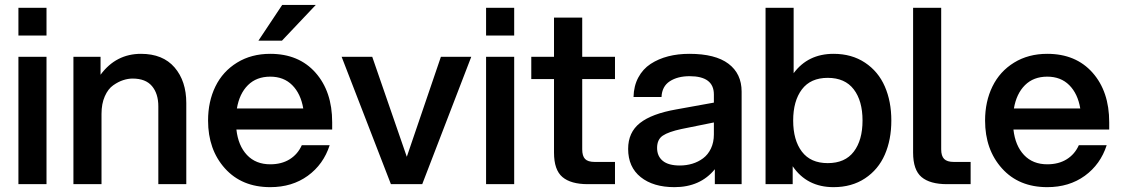

<svg xmlns="http://www.w3.org/2000/svg" viewBox="-20 -752 4582 784"><path d="M55.2 0V-520H169.9V0ZM55.2 -606.9V-720.2H169.9V-606.9Z M626.5 -317.9Q626.5 -369.6 600.6 -400.4Q574.7 -431.2 521.5 -431.2Q502.9 -431.2 483.2 -424.8Q463.4 -418.5 442.4 -403.8Q421.4 -389.2 408 -358.9Q394.5 -328.6 394.5 -287.1V0H279.8V-520H390.6V-446.8Q453.6 -532.2 555.7 -532.2Q645 -532.2 692.9 -476.6Q740.7 -420.9 740.7 -331.1V0H626.5Z M1083.5 12.2Q967.3 12.2 898.4 -64.5Q829.6 -141.1 829.6 -259.8Q829.6 -337.4 859.6 -398.9Q889.6 -460.4 948 -496.3Q1006.3 -532.2 1083.5 -532.2Q1200.2 -532.2 1268.3 -455.3Q1336.4 -378.4 1336.4 -252.9V-223.1H945.3Q952.6 -157.2 988.5 -119.1Q1024.4 -81.1 1083.5 -81.1Q1129.9 -81.1 1162.8 -101.6Q1195.8 -122.1 1212.4 -159.2H1326.2Q1300.8 -80.6 1236.8 -34.2Q1172.9 12.2 1083.5 12.2ZM947.3 -309.1H1218.3Q1208 -369.6 1173.3 -404.3Q1138.7 -439 1083.5 -439Q1027.3 -439 992.4 -404.3Q957.5 -369.6 947.3 -309.1ZM1035.2 -585.9 1132.3 -731.9H1269.5L1131.3 -585.9Z M1576.2 0 1375 -520H1500L1641.1 -111.8L1780.3 -520H1904.3L1704.1 0Z M1964.8 0V-520H2079.6V0ZM1964.8 -606.9V-720.2H2079.6V-606.9Z M2242.2 -680.2H2357.4V-520H2491.2V-429.2H2357.4V-142.1Q2357.4 -115.2 2368.9 -103Q2380.4 -90.8 2408.2 -90.8H2491.2V0H2380.4Q2311 0 2276.6 -29.1Q2242.2 -58.1 2242.2 -128.9V-429.2H2149.4V-520H2242.2Z M2898.9 0V-61Q2839.4 12.2 2733.9 12.2Q2647.5 12.2 2596.2 -28.8Q2544.9 -69.8 2544.9 -144Q2544.9 -211.4 2593 -249.5Q2641.1 -287.6 2741.2 -305.2L2895 -333V-366.2Q2895 -440.9 2795.9 -440.9Q2747.1 -440.9 2715.1 -420.2Q2683.1 -399.4 2681.2 -356H2566.9Q2567.9 -400.9 2586.4 -435.5Q2605 -470.2 2636.7 -491Q2668.5 -511.7 2708.3 -522Q2748 -532.2 2794.9 -532.2Q2900.9 -532.2 2954.6 -491.7Q3008.3 -451.2 3008.3 -377.9V0ZM2663.1 -147.9Q2663.1 -114.3 2686.3 -95.2Q2709.5 -76.2 2755.9 -76.2Q2782.7 -76.2 2806.9 -83.5Q2831.1 -90.8 2851.1 -105.7Q2871.1 -120.6 2883.1 -145.8Q2895 -170.9 2895 -203.1V-252L2762.2 -225.1Q2710 -213.9 2686.5 -198.2Q2663.1 -182.6 2663.1 -147.9Z M3106 0V-720.2H3220.7V-453.1Q3279.3 -532.2 3383.8 -532.2Q3458 -532.2 3512.2 -496.1Q3566.4 -460 3593 -398.9Q3619.6 -337.9 3619.6 -259.8Q3619.6 -181.6 3593 -120.6Q3566.4 -59.6 3512.2 -23.7Q3458 12.2 3383.8 12.2Q3274.9 12.2 3216.8 -73.2V0ZM3359.9 -85.9Q3430.7 -85.9 3466.3 -132.8Q3502 -179.7 3502 -259.8Q3502 -340.3 3466.1 -387.2Q3430.2 -434.1 3359.9 -434.1Q3290 -434.1 3254.4 -387Q3218.8 -339.8 3218.8 -259.8Q3218.8 -179.7 3254.4 -132.8Q3290 -85.9 3359.9 -85.9Z M3708.5 -720.2H3823.2V-142.1Q3823.2 -115.2 3835.2 -103Q3847.2 -90.8 3874.5 -90.8H3943.4V0H3847.2Q3777.3 0 3742.9 -29.1Q3708.5 -58.1 3708.5 -128.9Z M4256.3 12.2Q4140.1 12.2 4071.3 -64.5Q4002.4 -141.1 4002.4 -259.8Q4002.4 -337.4 4032.5 -398.9Q4062.5 -460.4 4120.8 -496.3Q4179.2 -532.2 4256.3 -532.2Q4373 -532.2 4441.2 -455.3Q4509.3 -378.4 4509.3 -252.9V-223.1H4118.2Q4125.5 -157.2 4161.4 -119.1Q4197.3 -81.1 4256.3 -81.1Q4302.7 -81.1 4335.7 -101.6Q4368.7 -122.1 4385.3 -159.2H4499Q4473.6 -80.6 4409.7 -34.2Q4345.7 12.2 4256.3 12.2ZM4120.1 -309.1H4391.1Q4380.9 -369.6 4346.2 -404.3Q4311.5 -439 4256.3 -439Q4200.2 -439 4165.3 -404.3Q4130.4 -369.6 4120.1 -309.1Z"/></svg>

Font: Aspekta 550
Style: Regular
Weight: 550
Designer: Ivo Dolenc
Version: Version 2.000